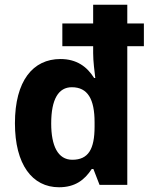

<svg xmlns="http://www.w3.org/2000/svg" viewBox="-20 -780 632 810"><path d="M229 10C297 10 337 -21 367 -67H374L400 0H517V-585H587V-681H517V-760H373V-681H243V-585H373V-556C373 -520 379 -477 382 -451H377C347 -499 303 -531 235 -531C119 -531 43 -439 43 -260C43 -86 116 10 229 10ZM285 -106C224 -106 196 -165 196 -259C196 -362 227 -412 283 -412C350 -412 379 -362 379 -264V-246C379 -151 353 -106 285 -106Z"/></svg>

Font: Noto Sans Georgian SemiCondensed Bold
Style: Regular
Weight: 700
Width: 4
Designer: Monotype Design Team, Akaki Razmadze
Foundry: Google LLC
Version: Version 2.005